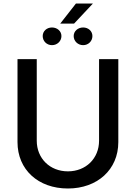

<svg xmlns="http://www.w3.org/2000/svg" viewBox="-20 -1066 776 1097"><path d="M546 -728V-262C546 -161 471 -87 368 -87C265 -87 190 -161 190 -262V-728H80V-254C80 -97 198 11 368 11C536 11 656 -97 656 -254V-728ZM224 -860C224 -831 247 -808 277 -808C307 -808 331 -831 331 -860C331 -888 307 -909 277 -909C247 -909 224 -888 224 -860ZM324 -931H403L511 -1046H414ZM401 -860C401 -831 425 -808 455 -808C485 -808 508 -831 508 -860C508 -888 485 -909 455 -909C425 -909 401 -888 401 -860Z"/></svg>

Font: Wafeq Medium
Style: Regular
Weight: 500
Designer: Rasmus Andersson & Azza Alameddine
Foundry: Google & TypeTogether
Version: Version 3.000;January 28, 2025;FontCreator 15.0.0.3014 64-bi